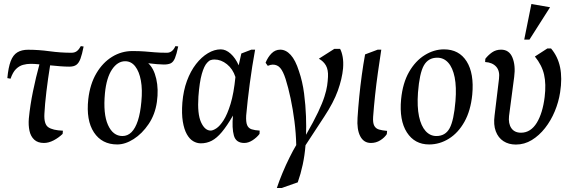

<svg xmlns="http://www.w3.org/2000/svg" viewBox="-20 -707 2848 955"><path d="M198.4 4.1Q167.9 4.1 150.2 -12.4Q132.5 -28.9 126.6 -56.6Q120.7 -84.2 123.4 -117.4Q129.9 -184.1 144.2 -253.3Q158.4 -322.5 176.1 -386.9Q162.9 -388.5 151.4 -389Q140 -389.5 132 -389.5Q113.6 -389.5 94.6 -384.4Q75.6 -379.3 59.5 -363.5Q43.5 -347.7 32.5 -315.5L16.5 -318.5Q21.5 -371.9 33.2 -402.8Q44.9 -433.6 66.3 -446.6Q87.6 -459.6 120 -459.6Q171.7 -459.6 226.5 -452.1Q281.2 -444.6 335.4 -444.6Q352 -444.6 362.8 -453.1Q373.5 -461.7 382 -477.6L395.9 -475.6Q388.3 -436.6 380.1 -414.6Q371.8 -392.7 359.2 -384.1Q346.7 -375.5 324.9 -375.5Q305.2 -375.5 279.7 -377.4Q254.2 -379.3 229.3 -382Q218.5 -315.6 210.8 -251.4Q203.1 -187.3 200.9 -141.5Q197.9 -89.8 219.9 -74.4Q241.9 -58.9 292.9 -56.9L291.5 -41Q271.8 -22 246.9 -8.9Q222 4.1 198.4 4.1Z M563 11.5Q486.9 11.5 447.2 -48.6Q407.6 -108.8 419.1 -214Q427.8 -289 459.5 -342.6Q491.2 -396.1 537.8 -424.6Q584.4 -453.1 638.4 -453.1Q673.6 -453.1 699 -451.1Q724.4 -449.1 750.1 -446.8Q775.9 -444.6 810.4 -444.6Q823.7 -444.6 834.4 -452.7Q845 -460.8 852.5 -477.6L866.4 -476Q858.2 -437.1 850.3 -418Q842.3 -398.8 829.8 -392.4Q817.3 -386.1 795 -386.1Q781.5 -386.1 759.9 -387.9Q738.3 -389.7 717.3 -392.4Q745.2 -367.2 757.2 -315Q769.2 -262.8 760.4 -200Q751.5 -137.4 719.1 -89.7Q686.8 -42 644.8 -15.3Q602.9 11.5 563 11.5ZM589 -30.4Q615 -30.4 634.1 -49.6Q653.3 -68.9 665.8 -107Q678.2 -145.1 683.1 -200.9Q689 -260.9 680.8 -306Q672.6 -351.1 652.6 -376.8Q632.6 -402.4 602.6 -402.4Q564.8 -402.4 537.2 -361.5Q509.5 -320.5 502 -243.5Q492.3 -140.5 517.1 -85.5Q541.9 -30.4 589 -30.4Z M979 5.9Q959 5.9 940.9 -4.8Q922.7 -15.5 909.3 -39.4Q895.8 -63.4 889.3 -102.4Q882.9 -141.4 887.1 -197.1Q892.1 -256.4 909.9 -304.8Q927.7 -353.1 954.9 -388.2Q982.1 -423.2 1014.1 -442.3Q1046 -461.5 1078 -461.5Q1103.4 -461.5 1127.3 -439.9Q1151.2 -418.4 1167.2 -382.1L1180.4 -440.9L1230 -459.9H1248.9Q1233.7 -376.9 1222.4 -291.7Q1211.1 -206.5 1204.5 -132.5Q1202.7 -100.4 1209.2 -84.7Q1215.7 -69 1231.6 -63.9Q1247.5 -58.8 1271.5 -57.4L1270.9 -41Q1257.8 -23.5 1236.8 -9.7Q1215.8 4.1 1195 4.1Q1153.6 4.1 1143.3 -32.9Q1133 -69.9 1138.8 -132.2Q1108.8 -80.4 1083.4 -50.1Q1058.1 -19.9 1033.1 -7Q1008.2 5.9 979 5.9ZM1027.9 -57.5Q1039.1 -57.5 1056.3 -68.7Q1073.5 -80 1092.1 -108.8Q1110.6 -137.6 1126.8 -190.1Q1142.9 -242.5 1151 -324Q1138 -364.2 1108.8 -387.6Q1079.6 -411 1046.9 -411Q1036.3 -411 1027.9 -408.1Q1019.4 -405.2 1010.4 -395.1Q995.3 -379.4 983.8 -339.2Q972.3 -298.9 966.9 -226.6Q961.1 -140.4 980 -98.9Q998.9 -57.5 1027.9 -57.5Z M1357 228Q1368.2 193.9 1385.1 153.3Q1402 112.8 1420.5 75.7Q1438.9 38.6 1453.5 14.6Q1452.2 -44.1 1444.6 -103.7Q1437 -163.3 1425.4 -217.8Q1413.8 -272.4 1400.6 -314Q1388.3 -352.3 1373.9 -368.9Q1359.5 -385.6 1336.6 -385.6Q1326.7 -385.6 1311.9 -379.6L1301 -394.9Q1312 -422.6 1330.5 -441.3Q1349 -460 1374 -460Q1402 -460 1425.8 -434Q1449.7 -407.9 1467 -353.1Q1484.8 -301.4 1492.5 -242Q1500.1 -182.6 1502 -128.4Q1503.8 -74.1 1502.2 -36.6Q1540.5 -103.2 1562.1 -148.9Q1583.7 -194.6 1593.7 -226.2Q1603.8 -257.8 1607.1 -280.7Q1610.4 -303.5 1611.4 -324.5Q1613.2 -359.7 1601.3 -380.9Q1589.4 -402.1 1566 -415L1643 -464H1671.5Q1679.8 -449.1 1684.4 -424.4Q1688.9 -399.6 1686.4 -367Q1681.5 -315 1660.3 -255.9Q1639 -196.8 1593 -127.1L1499.6 15.5Q1495.6 66 1485.7 112Q1475.9 157.9 1461 200L1381.1 228Z M1824.9 4.1Q1789.2 4.1 1771.7 -29.6Q1754.3 -63.2 1758.4 -121.4Q1761.6 -172.3 1766.9 -225.9Q1772.2 -279.6 1779.5 -333.1Q1786.8 -386.6 1795.9 -436.4L1858.4 -459.9H1876.5Q1868.1 -405.1 1859.9 -347.5Q1851.7 -289.9 1845.7 -233.6Q1839.7 -177.3 1835.9 -125.9Q1833.9 -95.9 1841.5 -81.6Q1849.1 -67.4 1865.3 -62.7Q1881.4 -58 1905.4 -56L1904 -40Q1892.8 -22.6 1871.8 -9.3Q1850.7 4.1 1824.9 4.1Z M2114.4 11.5Q2042.3 11.5 2003.8 -48.5Q1965.2 -108.6 1975.1 -213.6Q1983.1 -294.4 2014.7 -349.3Q2046.3 -404.2 2092.5 -432.8Q2138.7 -461.5 2188.4 -461.5Q2263.3 -461.5 2301.1 -401.6Q2338.8 -341.6 2329 -236.4Q2321.1 -156.4 2290 -101.1Q2258.9 -45.8 2212.8 -17.2Q2166.7 11.5 2114.4 11.5ZM2150.5 -30.4Q2195.3 -30.4 2216.4 -69.2Q2237.5 -107.9 2245.5 -204.4Q2251.1 -274.4 2241.5 -322.4Q2231.8 -370.3 2209.6 -395.1Q2187.3 -420 2154.9 -420Q2109.9 -420 2088.2 -381.3Q2066.5 -342.7 2059 -246.4Q2054 -176 2064.2 -127.9Q2074.5 -79.9 2097 -55.1Q2119.5 -30.4 2150.5 -30.4Z M2546 12Q2510 12 2484.1 -4.9Q2458.1 -21.7 2445.9 -54.2Q2433.8 -86.6 2440 -132.5L2462 -315.1Q2467 -354.1 2448 -375.3Q2428.9 -396.5 2393 -398.5L2394 -414.5Q2408 -432.7 2427.3 -446.4Q2446.7 -460 2472.4 -460Q2512.7 -460 2528.9 -420.6Q2545.1 -381.1 2537.5 -324.1L2511.9 -129.9Q2507.9 -91.9 2523.5 -69.4Q2539.2 -46.9 2571.5 -46.9Q2595.9 -46.9 2615.6 -59.6Q2635.3 -72.3 2649.9 -96.2Q2664.5 -120 2674.4 -152.5Q2684.3 -185 2689.1 -224.5Q2696.9 -288.9 2686.2 -336Q2675.4 -383.2 2640.5 -425.9L2702.4 -465.9H2720.9Q2754.8 -425.9 2765.9 -372.1Q2777 -318.3 2766 -247.6Q2758.6 -199.4 2739.4 -153.3Q2720.3 -107.3 2691 -70Q2661.8 -32.8 2625.1 -10.4Q2588.4 12 2546 12ZM2587.5 -510.1 2623.1 -687 2716 -671 2613.6 -510.1Z"/></svg>

Font: Ancizar Serif Light
Style: Italic
Weight: 300
Italic angle: -4°
Designer: Cesar Puertas, Viviana Monsalve, Julian Moncada, Julian Prieto, Jose Castro, Felipe Aragon, Mariel Hernandez, Sara Alarc
Version: Version 8.100